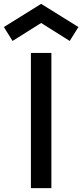

<svg xmlns="http://www.w3.org/2000/svg" viewBox="-73 -974 426 994"><path d="M87 -700H193V0H87ZM-8 -762 -53 -834 140 -954 333 -834 288 -762 140 -855Z"/></svg>

Font: NT Somic Medium
Style: Regular
Weight: 500
Designer: Ravid Balaliev — lead type designer, mastering
Michael Voronin — secret advisor, marketing
Ivan Kovalenko — best boy
Foundry: NT Type
Version: Version 0.7